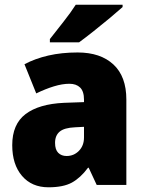

<svg xmlns="http://www.w3.org/2000/svg" viewBox="-20 -786 616 816"><path d="M310 -563Q407 -563 462 -512Q517 -461 517 -363V0H391L357 -73H354Q322 -30 285.5 -10Q249 10 186 10Q115 10 73.5 -38.5Q32 -87 32 -169Q32 -258 88.5 -301Q145 -344 252 -349L337 -352V-362Q337 -398 320.5 -414Q304 -430 275 -430Q245 -430 209 -419Q173 -408 134 -389L84 -513Q129 -537 185.5 -550Q242 -563 310 -563ZM299 -245Q253 -243 233.5 -226.5Q214 -210 214 -179Q214 -150 227.5 -136.5Q241 -123 263 -123Q294 -123 315.5 -145Q337 -167 337 -202V-247ZM501 -756Q481 -738 447.5 -710Q414 -682 378 -653.5Q342 -625 316 -606H192V-620Q217 -652 249 -692.5Q281 -733 302 -766H501Z"/></svg>

Font: Noto Sans Gurmukhi UI SemiCondensed Black
Style: Regular
Weight: 900
Width: 4
Designer: Jelle Bosma - Monotype Design Team
Foundry: Monotype Imaging Inc.
Version: Version 2.004; ttfautohint (v1.8.4.7-5d5b)